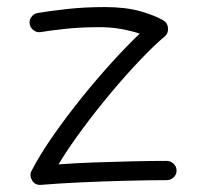

<svg xmlns="http://www.w3.org/2000/svg" viewBox="-20 -494 574 540"><path d="M63.5 -426.3Q61.5 -437.5 68.4 -446.5Q75.2 -455.6 85.9 -457.5Q117.7 -462.9 167.5 -468.5Q217.3 -474.1 274.9 -474.1Q333.5 -474.1 375.2 -462.2Q417 -450.2 440.4 -436Q451.7 -428.7 452.6 -414.6Q453.6 -400.4 443.4 -391.6Q414.6 -367.7 374.8 -325.9Q335 -284.2 292.2 -233.2Q249.5 -182.1 210.7 -129.6Q171.9 -77.1 144.5 -31.7Q189.9 -35.2 244.1 -37.1Q298.3 -39.1 352.1 -40.3Q405.8 -41.5 448.7 -41.5Q460 -41.5 468.3 -33.4Q476.6 -25.4 476.6 -14.2Q476.6 -2.9 468.3 4.9Q460 12.7 448.7 12.7Q397.9 12.7 333.3 14.4Q268.6 16.1 205.3 19Q142.1 22 95.7 25.9Q78.6 27.3 70.3 13.4Q62 -0.5 68.8 -13.7Q92.3 -59.1 129.4 -112.3Q166.5 -165.5 209.7 -219.2Q252.9 -272.9 295.7 -319.8Q338.4 -366.7 373 -399.4Q351.6 -406.7 319.6 -412.6Q287.6 -418.5 247.1 -417.5Q201.2 -417 160.9 -412.6Q120.6 -408.2 94.7 -403.8Q84 -401.9 74.7 -408.7Q65.4 -415.5 63.5 -426.3Z"/></svg>

Font: Mikhak Light
Style: Regular
Weight: 300
Designer: Amin Abedi
Version: Version 3.3